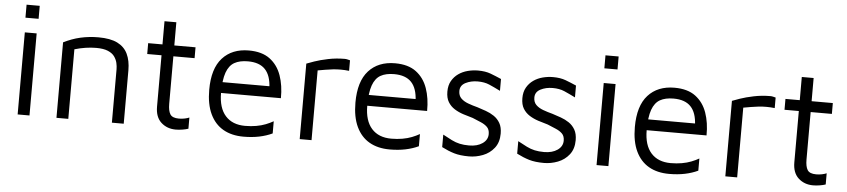

<svg xmlns="http://www.w3.org/2000/svg" viewBox="-42 -907 5131 1163"><g transform="rotate(5 2523.5 -326.0)"><path d="M84 0V-499H156V0ZM80 -588V-667H160V-588Z M320 -459Q344 -471 369.5 -480.5Q395 -490 421.5 -496Q448 -502 475.5 -505Q503 -508 531 -508Q604 -508 647 -486.5Q690 -465 709.5 -424Q729 -383 729 -325V0H657V-325Q657 -343 652.5 -363Q648 -383 635 -401.5Q622 -420 595 -431.5Q568 -443 523 -443Q492 -443 459 -438Q426 -433 392 -423V0H320Z M1046 8Q993 8 957 -24.5Q921 -57 921 -121V-433H834V-499H921V-640H993V-499H1122V-433H993V-144Q993 -102 1006 -81Q1019 -60 1059 -60Q1077 -60 1094 -63.5Q1111 -67 1122 -72V-4Q1108 1 1086.5 4.5Q1065 8 1046 8Z M1458 15Q1386 15 1334.5 -14.5Q1283 -44 1255 -103Q1227 -162 1227 -250Q1227 -379 1285.5 -443.5Q1344 -508 1446 -508Q1526 -508 1574 -472Q1622 -436 1643.5 -375Q1665 -314 1664 -237H1263L1268 -303H1617L1589 -293Q1586 -368 1551 -405Q1516 -442 1446 -442Q1396 -442 1364 -424Q1332 -406 1316 -361.5Q1300 -317 1300 -237Q1300 -146 1342.5 -98.5Q1385 -51 1462 -51Q1498 -51 1529.5 -56.5Q1561 -62 1586.5 -72Q1612 -82 1633 -94V-20Q1597 -3 1553.5 6Q1510 15 1458 15Z M1799 0V-459Q1811 -464 1845.5 -476Q1880 -488 1928.5 -498Q1977 -508 2029 -508Q2037 -508 2045 -506Q2053 -504 2061 -502V-438Q2035 -441 2010.5 -441Q1986 -441 1963 -438.5Q1940 -436 1917 -432Q1894 -428 1871 -424V0Z M2347 15Q2275 15 2223.5 -14.5Q2172 -44 2144 -103Q2116 -162 2116 -250Q2116 -379 2174.5 -443.5Q2233 -508 2335 -508Q2415 -508 2463 -472Q2511 -436 2532.5 -375Q2554 -314 2553 -237H2152L2157 -303H2506L2478 -293Q2475 -368 2440 -405Q2405 -442 2335 -442Q2285 -442 2253 -424Q2221 -406 2205 -361.5Q2189 -317 2189 -237Q2189 -146 2231.5 -98.5Q2274 -51 2351 -51Q2387 -51 2418.5 -56.5Q2450 -62 2475.5 -72Q2501 -82 2522 -94V-20Q2486 -3 2442.5 6Q2399 15 2347 15Z M2829 15Q2775 15 2738.5 4Q2702 -7 2663 -27V-103Q2694 -86 2718 -74Q2742 -62 2767 -56.5Q2792 -51 2824 -51Q2874 -51 2905.5 -73Q2937 -95 2937 -130Q2937 -158 2921.5 -173Q2906 -188 2882 -198Q2858 -208 2832 -219Q2803 -227 2773.5 -236.5Q2744 -246 2719.5 -261.5Q2695 -277 2680 -301.5Q2665 -326 2665 -365Q2665 -403 2680.5 -430Q2696 -457 2721 -474.5Q2746 -492 2777 -500Q2808 -508 2839 -508Q2884 -508 2916 -496Q2948 -484 2982 -469V-397Q2944 -416 2914 -429Q2884 -442 2843 -442Q2802 -442 2769.5 -425.5Q2737 -409 2737 -375Q2737 -347 2753.5 -330.5Q2770 -314 2797 -304Q2824 -294 2855 -286Q2880 -278 2907 -268.5Q2934 -259 2957 -243.5Q2980 -228 2994.5 -203Q3009 -178 3009 -139Q3009 -86 2982 -51.5Q2955 -17 2913.5 -1Q2872 15 2829 15Z M3285 15Q3231 15 3194.5 4Q3158 -7 3119 -27V-103Q3150 -86 3174 -74Q3198 -62 3223 -56.5Q3248 -51 3280 -51Q3330 -51 3361.5 -73Q3393 -95 3393 -130Q3393 -158 3377.5 -173Q3362 -188 3338 -198Q3314 -208 3288 -219Q3259 -227 3229.5 -236.5Q3200 -246 3175.5 -261.5Q3151 -277 3136 -301.5Q3121 -326 3121 -365Q3121 -403 3136.5 -430Q3152 -457 3177 -474.5Q3202 -492 3233 -500Q3264 -508 3295 -508Q3340 -508 3372 -496Q3404 -484 3438 -469V-397Q3400 -416 3370 -429Q3340 -442 3299 -442Q3258 -442 3225.5 -425.5Q3193 -409 3193 -375Q3193 -347 3209.5 -330.5Q3226 -314 3253 -304Q3280 -294 3311 -286Q3336 -278 3363 -268.5Q3390 -259 3413 -243.5Q3436 -228 3450.5 -203Q3465 -178 3465 -139Q3465 -86 3438 -51.5Q3411 -17 3369.5 -1Q3328 15 3285 15Z M3604 0V-499H3676V0ZM3600 -588V-667H3680V-588Z M4046 15Q3974 15 3922.5 -14.5Q3871 -44 3843 -103Q3815 -162 3815 -250Q3815 -379 3873.5 -443.5Q3932 -508 4034 -508Q4114 -508 4162 -472Q4210 -436 4231.5 -375Q4253 -314 4252 -237H3851L3856 -303H4205L4177 -293Q4174 -368 4139 -405Q4104 -442 4034 -442Q3984 -442 3952 -424Q3920 -406 3904 -361.5Q3888 -317 3888 -237Q3888 -146 3930.5 -98.5Q3973 -51 4050 -51Q4086 -51 4117.5 -56.5Q4149 -62 4174.5 -72Q4200 -82 4221 -94V-20Q4185 -3 4141.5 6Q4098 15 4046 15Z M4387 0V-459Q4399 -464 4433.5 -476Q4468 -488 4516.5 -498Q4565 -508 4617 -508Q4625 -508 4633 -506Q4641 -504 4649 -502V-438Q4623 -441 4598.5 -441Q4574 -441 4551 -438.5Q4528 -436 4505 -432Q4482 -428 4459 -424V0Z M4921 8Q4868 8 4832 -24.5Q4796 -57 4796 -121V-433H4709V-499H4796V-640H4868V-499H4997V-433H4868V-144Q4868 -102 4881 -81Q4894 -60 4934 -60Q4952 -60 4969 -63.5Q4986 -67 4997 -72V-4Q4983 1 4961.5 4.5Q4940 8 4921 8Z"/></g></svg>

Font: Maven Pro VF Beta
Style: Regular
Weight: 400
Designer: Joe Prince
Foundry: Joe Prince
Version: Version 2.002